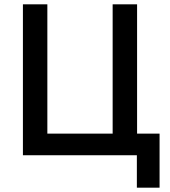

<svg xmlns="http://www.w3.org/2000/svg" viewBox="-20 -718 788 888"><path d="M613 150V0H86V-698H199V-100H501V-698H614V-100H718V150Z"/></svg>

Font: IBM Plex Sans Medium
Style: Regular
Weight: 500
Designer: Mike Abbink, Paul van der Laan, Pieter van Rosmalen
Foundry: Bold Monday
Version: Version 3.201